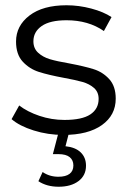

<svg xmlns="http://www.w3.org/2000/svg" viewBox="-20 -508 489 730"><path d="M24 -55 53 -107Q84 -83 130 -67.5Q176 -52 225 -52Q292 -52 323.5 -73Q355 -94 355 -132Q355 -158 337.5 -173.5Q320 -189 293.5 -196.5Q267 -204 223 -212Q164 -223 128 -234.5Q92 -246 66.5 -273.5Q41 -301 41 -350Q41 -410 92 -449Q143 -488 233 -488Q280 -488 327 -475.5Q374 -463 404 -443L375 -390Q316 -431 233 -431Q170 -431 138.5 -409Q107 -387 107 -351Q107 -324 125 -307.5Q143 -291 169.5 -283Q196 -275 243 -267Q301 -256 336 -245Q371 -234 395.5 -207Q420 -180 420 -133Q420 -70 367.5 -32.5Q315 5 221 5Q162 5 108 -12Q54 -29 24 -55ZM126 181 142 146Q168 164 202 164Q230 164 244.5 153Q259 142 259 121Q259 101 245 89.5Q231 78 202 78H181L203 -6H243L229 48Q267 52 287 71.5Q307 91 307 122Q307 159 278.5 180.5Q250 202 203 202Q158 202 126 181Z"/></svg>

Font: Montserrat Ace
Style: Regular
Weight: 400
Designer: Julieta Ulanovsky
Foundry: Julieta Ulanovsky
Version: Version 1